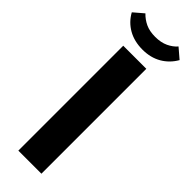

<svg xmlns="http://www.w3.org/2000/svg" viewBox="-301 -894 906 906"><g transform="rotate(45 151.5 -441.0)"><path d="M229 0H75V-700H229ZM152 -751Q97 -751 56 -774.5Q15 -798 -8 -840L41 -882Q61 -861 87.5 -848.5Q114 -836 152 -836Q190 -836 217.5 -849Q245 -862 262 -882L311 -840Q287 -798 246.5 -774.5Q206 -751 152 -751Z"/></g></svg>

Font: Tilda Sans Extra Bold
Style: Regular
Weight: 800
Designer: ParaType Ltd
Foundry: ParaType Ltd
Version: Version 1.009